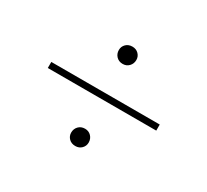

<svg xmlns="http://www.w3.org/2000/svg" viewBox="-95 -677 769 713"><g transform="rotate(30 289.5 -320.0)"><path d="M291 -459Q274 -459 263.5 -470Q253 -481 253 -497Q253 -512 263.5 -522.5Q274 -533 291 -533Q307 -533 317.5 -522.5Q328 -512 328 -497Q328 -481 317.5 -470Q307 -459 291 -459ZM58 -333H523V-307H58ZM291 -107Q274 -107 263.5 -117.5Q253 -128 253 -143Q253 -159 263.5 -170Q274 -181 291 -181Q307 -181 317.5 -170Q328 -159 328 -143Q328 -128 317.5 -117.5Q307 -107 291 -107Z"/></g></svg>

Font: Murecho ExtraLight
Style: Regular
Weight: 200
Designer: Neil Summerour
Foundry: Positype
Version: Version 1.010; ttfautohint (v1.8.3)